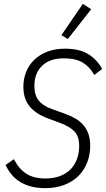

<svg xmlns="http://www.w3.org/2000/svg" viewBox="-20 -962 549 994"><path d="M214 12Q64 12 9 -108L52 -138Q78 -87 116.5 -62.5Q155 -38 215 -38Q259 -38 292 -51Q325 -64 346.5 -86.5Q368 -109 379 -140Q390 -171 390 -206Q390 -256 365.5 -281.5Q341 -307 293 -325L228 -349Q166 -372 133.5 -411Q101 -450 101 -513Q101 -554 115.5 -590Q130 -626 157.5 -652.5Q185 -679 225 -694.5Q265 -710 316 -710Q391 -710 436.5 -682Q482 -654 509 -605L468 -574Q444 -617 407.5 -638.5Q371 -660 310 -660Q238 -660 198 -621.5Q158 -583 158 -517Q158 -470 180 -442Q202 -414 250 -397L314 -374Q345 -363 370 -348.5Q395 -334 412 -314Q429 -294 438 -268Q447 -242 447 -208Q447 -161 431.5 -121Q416 -81 386.5 -51.5Q357 -22 313.5 -5Q270 12 214 12ZM331 -760 298 -780 409 -942 452 -914Z"/></svg>

Font: IBM Plex Sans Cond Light
Style: Italic
Weight: 300
Width: 3
Italic angle: -11°
Designer: Mike Abbink, Paul van der Laan, Pieter van Rosmalen
Foundry: Bold Monday
Version: Version 1.3